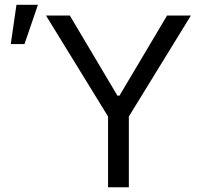

<svg xmlns="http://www.w3.org/2000/svg" viewBox="-20 -793 857 813"><path d="M275.6 -727.3 477.3 -387.8H485.8L687.5 -727.3H788.4L525.6 -299.7V0H437.5V-299.7L174.7 -727.3ZM49.7 -772.7H140.6L83.8 -606.5H25.6Z"/></svg>

Font: Interop
Style: Regular
Weight: 400
Designer: Rasmus Andersson, Google, Jang Haemin
Foundry: jhaemin
Version: Version 1.008